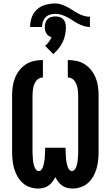

<svg xmlns="http://www.w3.org/2000/svg" viewBox="-20 -1082 640 1110"><path d="M399 8Q383 8 367.5 4Q352 0 339 -9.5Q326 -19 316.5 -31.5Q307 -44 300 -58Q293 -44 283.5 -31.5Q274 -19 261 -9.5Q248 0 232.5 4Q217 8 201 8Q177 8 153 0Q129 -8 111 -24.5Q93 -41 80.5 -63Q68 -85 61.5 -108.5Q55 -132 52.5 -156.5Q50 -181 50 -205V-530Q50 -556 53.5 -581.5Q57 -607 66.5 -631Q76 -655 92 -675.5Q108 -696 129.5 -710Q151 -724 176.5 -729.5Q202 -735 228 -735V-634Q217 -634 206.5 -629Q196 -624 189.5 -615Q183 -606 178.5 -595.5Q174 -585 172 -574Q170 -563 169 -552Q168 -541 168 -530V-205Q168 -197 168.5 -189Q169 -181 169.5 -173.5Q170 -166 170.5 -158Q171 -150 172.5 -142.5Q174 -135 176 -127Q178 -119 181.5 -112Q185 -105 190.5 -99Q196 -93 204 -93Q213 -93 219 -100.5Q225 -108 228 -116Q231 -124 233 -132.5Q235 -141 236.5 -150Q238 -159 238.5 -167.5Q239 -176 239.5 -185Q240 -194 240.5 -203Q241 -212 241 -221V-228H359V-221Q359 -212 359.5 -203Q360 -194 360.5 -185Q361 -176 361.5 -167.5Q362 -159 363.5 -150Q365 -141 367 -132.5Q369 -124 372 -116Q375 -108 381 -100.5Q387 -93 396 -93Q404 -93 409.5 -99Q415 -105 418.5 -112Q422 -119 424 -127Q426 -135 427.5 -142.5Q429 -150 429.5 -158Q430 -166 430.5 -173.5Q431 -181 431.5 -189Q432 -197 432 -205V-530Q432 -541 431 -552Q430 -563 428 -574Q426 -585 421.5 -595.5Q417 -606 410.5 -615Q404 -624 393.5 -629Q383 -634 372 -634V-735Q398 -735 423.5 -729.5Q449 -724 470.5 -710Q492 -696 508 -675.5Q524 -655 533.5 -631Q543 -607 546.5 -581.5Q550 -556 550 -530V-205Q550 -181 547.5 -156.5Q545 -132 538.5 -108.5Q532 -85 519.5 -63Q507 -41 489 -24.5Q471 -8 447 0Q423 8 399 8ZM223 -926H154Q154 -954 163.5 -981.5Q173 -1009 194.5 -1028Q216 -1047 244 -1054.5Q272 -1062 300 -1062Q318 -1062 335.5 -1056Q353 -1050 369 -1041.5Q385 -1033 400 -1023Q415 -1013 431 -1004.5Q447 -996 464.5 -990.5Q482 -985 500 -985V-926Q482 -926 464.5 -931.5Q447 -937 431 -945.5Q415 -954 400 -964Q385 -974 369 -982.5Q353 -991 335.5 -996.5Q318 -1002 300 -1002Q285 -1002 269.5 -997.5Q254 -993 243.5 -982Q233 -971 228 -956Q223 -941 223 -926ZM288 -769 241 -817Q253 -827 262.5 -840Q272 -853 278 -867Q268 -870 260.5 -875.5Q253 -881 248 -889Q243 -897 241 -906.5Q239 -916 239 -926Q239 -938 242.5 -950Q246 -962 254.5 -971Q263 -980 275.5 -983.5Q288 -987 300 -987Q312 -987 324.5 -983.5Q337 -980 345.5 -971Q354 -962 357.5 -950Q361 -938 361 -926Q361 -903 356.5 -881Q352 -859 342.5 -839Q333 -819 319 -801.5Q305 -784 288 -769Z"/></svg>

Font: Iosevka Curly Extended
Style: Bold
Weight: 700
Width: 7
Monospace: yes
Designer: Belleve Invis
Foundry: Belleve Invis
Version: Version 11.1.0; ttfautohint (v1.8.3)